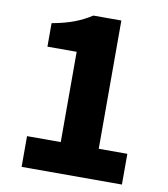

<svg xmlns="http://www.w3.org/2000/svg" viewBox="-83 -815 775 886"><g transform="rotate(10 304.5 -372.5)"><path d="M78 0V-144H236V-567H99V-677Q159 -688 201.5 -704Q244 -720 283 -745H414V-144H548V0Z"/></g></svg>

Font: Noto Sans SC Thin Black
Style: Regular
Weight: 900
Version: Version 2.004-H2;hotconv 1.0.118;makeotfexe 2.5.65603